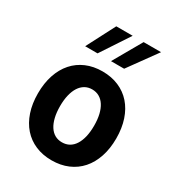

<svg xmlns="http://www.w3.org/2000/svg" viewBox="-195 -939 991 1075"><g transform="rotate(30 301.0 -401.5)"><path d="M240.2 -816.9H346.2L225.1 -633.3H145ZM417 -816.9H529.8L397 -633.3H312ZM300.8 14.2Q242.7 14.2 196 -5.9Q149.4 -25.9 116.5 -63.2Q83.5 -100.6 65.7 -153.8Q47.9 -207 47.9 -272.9Q47.9 -338.9 65.7 -392.1Q83.5 -445.3 116.5 -482.7Q149.4 -520 196 -540Q242.7 -560.1 300.8 -560.1Q358.9 -560.1 405.8 -540Q452.6 -520 485.6 -482.7Q518.6 -445.3 536.4 -392.1Q554.2 -338.9 554.2 -272.9Q554.2 -207 536.4 -153.8Q518.6 -100.6 485.6 -63.2Q452.6 -25.9 405.8 -5.9Q358.9 14.2 300.8 14.2ZM300.8 -102.1Q326.7 -102.1 347.2 -113.5Q367.7 -125 381.8 -147Q396 -168.9 403.6 -200.7Q411.1 -232.4 411.1 -272.9Q411.1 -313 403.6 -344.7Q396 -376.5 381.8 -398.4Q367.7 -420.4 347.2 -432.1Q326.7 -443.8 300.8 -443.8Q274.9 -443.8 254.6 -432.1Q234.4 -420.4 220.2 -398.4Q206.1 -376.5 198.5 -344.7Q190.9 -313 190.9 -272.9Q190.9 -232.4 198.5 -200.7Q206.1 -168.9 220.2 -147Q234.4 -125 254.6 -113.5Q274.9 -102.1 300.8 -102.1Z"/></g></svg>

Font: Hack
Style: Bold
Weight: 700
Monospace: yes
Designer: Christopher Simpkins
Foundry: Christopher Simpkins
Version: Version 2.017